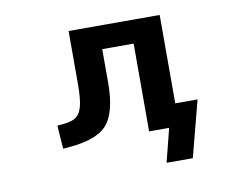

<svg xmlns="http://www.w3.org/2000/svg" viewBox="-75 -628 1150 894"><g transform="rotate(-10 500.0 -181.0)"><path d="M731.4 -105.5H836.9L767.6 160.2H643.6L683.6 2H665H588.9V-413.1H440.4V-253.9Q440.4 -110.4 386.7 -53.2Q333 3.9 180.7 11.7L172.9 -98.6Q231.4 -101.6 255.9 -115.2Q280.3 -128.9 290.5 -164.1Q300.8 -199.2 300.8 -273.4V-523.4H731.4Z"/></g></svg>

Font: Gen Shin Gothic Monospace Bold
Style: Bold
Weight: 700
Designer: [Source Han Sans]
Ryoko NISHIZUKA  (kana & ideographs); Paul D. Hunt (Latin, Greek & Cyrillic); Wenlong ZHANG  (bopomofo
Version: Version 1.002.20150607